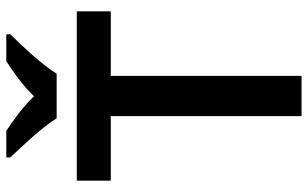

<svg xmlns="http://www.w3.org/2000/svg" viewBox="-204 -774 978 610"><g transform="rotate(-90 285.0 -469.0)"><path d="M214 -778H356C383 -823 444 -888 481 -925V-938H396C361 -916 319 -886 284 -850C250 -886 209 -915 174 -938H90V-925C126 -887 187 -823 214 -778ZM349 0V-606H554V-714H16V-606H221V0Z"/></g></svg>

Font: Noto Sans Tai Tham SemiBold
Style: Regular
Weight: 600
Designer: Monotype Design Team 2013. Revised by David WIlliams 2020
Foundry: Monotype Imaging Inc.
Version: Version 2.002